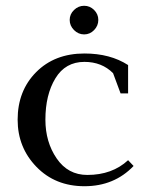

<svg xmlns="http://www.w3.org/2000/svg" viewBox="-20 -637 534 664"><path d="M41 -223Q41 -323 105 -387.5Q169 -452 272 -452Q361 -452 423 -412V-314H397L371 -384Q332 -423 272 -423Q206 -423 171.5 -366Q137 -309 137 -223Q137 -146 176 -89Q215 -32 282 -32Q368 -32 423 -83L442 -63Q375 7 272 7Q171 7 106 -60Q41 -127 41 -223ZM236 -533Q221 -548 221 -568Q221 -588 236 -602.5Q251 -617 271 -617Q291 -617 305.5 -602.5Q320 -588 320 -568Q320 -548 305.5 -533Q291 -518 271 -518Q251 -518 236 -533Z"/></svg>

Font: Dihjauti
Style: Bold
Weight: 700
Designer: T. Christopher White
Version: Version 3.0.0